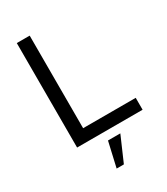

<svg xmlns="http://www.w3.org/2000/svg" viewBox="-232 -839 1023 1173"><g transform="rotate(-30 279.5 -252.5)"><path d="M87 0V-737H178V-84H549V0ZM232 232 272 57H359L283 232Z"/></g></svg>

Font: Tomorrow
Style: Regular
Weight: 400
Designer: Tony de Marco, Monica Rizzolli
Foundry: Just in Type
Version: Version 2.002